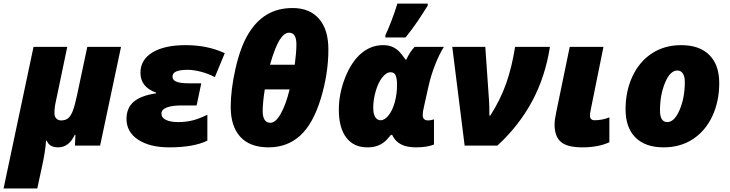

<svg xmlns="http://www.w3.org/2000/svg" viewBox="-60 -816 4092 1076"><path d="M266.1 9.8Q216.3 9.8 202.1 -27.8H198.2Q193.4 37.6 174.8 120.1L148.9 240.2H-40L127.9 -553.2H316.9L253.9 -252Q245.1 -213.9 245.1 -183.1Q245.1 -161.6 256.1 -151.4Q267.1 -141.1 282.2 -141.1Q307.6 -141.1 322.5 -153.8Q337.4 -166.5 348.6 -196.3Q359.9 -226.1 372.1 -284.2L429.2 -553.2H618.2L501 0H359.9L362.8 -60.1H358.9Q325.7 9.8 266.1 9.8Z M1042 -225.1H958Q903.3 -225.1 874 -213.4Q844.7 -201.7 844.7 -179.2Q844.7 -156.2 870.1 -144Q895.5 -131.8 938 -131.8Q977.5 -131.8 1013.9 -139.9Q1050.3 -147.9 1102.1 -172.9V-27.8Q1024.9 9.8 888.7 9.8Q779.3 9.8 714.1 -33.2Q648.9 -76.2 648.9 -149.9Q648.9 -210.4 689 -245.4Q729 -280.3 814.9 -293V-296.9Q727.1 -328.1 727.1 -408.2Q727.1 -481.4 794.4 -522.2Q861.8 -563 980 -563Q1041.5 -563 1094.7 -552.2Q1147.9 -541.5 1199.7 -518.1L1144 -383.8Q1106.9 -403.8 1064.9 -414.3Q1022.9 -424.8 992.7 -424.8Q950.7 -424.8 928.7 -416Q906.7 -407.2 906.7 -386.2Q906.7 -367.2 928.7 -358.2Q950.7 -349.1 998 -349.1H1067.9Z M1780.3 -539.1Q1780.3 -402.3 1737.3 -262Q1694.3 -121.6 1622.1 -55.9Q1549.8 9.8 1444.8 9.8Q1340.8 9.8 1286.9 -49.1Q1232.9 -107.9 1232.9 -216.8Q1232.9 -312.5 1259.8 -431.4Q1286.6 -550.3 1330.3 -623.8Q1374 -697.3 1435.3 -734.1Q1496.6 -771 1580.1 -771Q1675.3 -771 1727.8 -710.7Q1780.3 -650.4 1780.3 -539.1ZM1423.8 -314.9Q1412.1 -238.8 1412.1 -191.9Q1412.1 -162.6 1422.6 -145.3Q1433.1 -127.9 1455.1 -127.9Q1484.9 -127.9 1513.7 -179.2Q1542.5 -230.5 1563 -314.9ZM1560.1 -632.8Q1532.2 -632.8 1506.3 -591.1Q1480.5 -549.3 1453.1 -453.1H1591.8Q1601.1 -522.9 1601.1 -566.9Q1601.1 -632.8 1560.1 -632.8Z M2086.9 -563Q2114.3 -563 2134.5 -555.2Q2154.8 -547.4 2171.4 -532.5Q2188 -517.6 2212.9 -481.9H2216.8Q2238.3 -527.8 2263.7 -553.2H2427.7Q2402.3 -513.7 2378.7 -453.6Q2355 -393.6 2341.8 -334L2315.9 -217.8Q2309.1 -190.4 2309.1 -170.9Q2309.1 -141.1 2339.8 -141.1Q2352.5 -141.1 2372.1 -147V-5.9Q2332.5 9.8 2271 9.8Q2219.2 9.8 2186.8 -7.3Q2154.3 -24.4 2137.7 -60.1H2130.9Q2107.9 -30.8 2090.1 -17.6Q2072.3 -4.4 2050.5 2.7Q2028.8 9.8 1998 9.8Q1922.4 9.8 1880.6 -44.9Q1838.9 -99.6 1838.9 -201.2Q1838.9 -291 1874 -380.4Q1909.2 -469.7 1963.9 -516.4Q2018.6 -563 2086.9 -563ZM2072.8 -142.1Q2095.7 -142.1 2117.4 -169.2Q2139.2 -196.3 2152.1 -242.2Q2165 -288.1 2165 -340.8Q2165 -373.5 2157.7 -392.3Q2150.4 -411.1 2128.9 -411.1Q2105 -411.1 2082.3 -382.1Q2059.6 -353 2045.7 -305.7Q2031.7 -258.3 2031.7 -211.9Q2031.7 -177.2 2043 -159.7Q2054.2 -142.1 2072.8 -142.1ZM2099.6 -618.2Q2112.3 -644 2132.8 -697Q2153.3 -750 2167 -795.9H2336.9V-784.2Q2322.8 -762.2 2309.1 -740.7Q2295.4 -719.2 2280.8 -697.5Q2266.1 -675.8 2249.3 -653.3Q2232.4 -630.9 2212.9 -606H2099.6Z M2474.6 -553.2H2659.7L2680.7 -251Q2682.6 -231.4 2682.6 -168H2687.5Q2744.6 -257.3 2776.6 -348.1Q2808.6 -439 2826.7 -553.2H3022Q2995.6 -385.3 2922.1 -248.5Q2848.6 -111.8 2727.5 0H2543.9Z M3355 -19Q3294.4 9.8 3202.6 9.8Q3118.7 9.8 3083.3 -20.8Q3047.9 -51.3 3047.9 -118.2Q3047.9 -145 3057.6 -189L3132.8 -553.2H3321.8L3252 -208Q3246.1 -179.7 3246.1 -167Q3246.1 -155.8 3252.9 -148.9Q3259.8 -142.1 3272 -142.1Q3314.9 -142.1 3355 -158.2Z M3658.7 9.8Q3556.6 9.8 3501.2 -45.4Q3445.8 -100.6 3445.8 -203.1Q3445.8 -305.7 3484.6 -388.4Q3523.4 -471.2 3593.8 -517.1Q3664.1 -563 3757.8 -563Q3859.9 -563 3915.3 -507.8Q3970.7 -452.6 3970.7 -350.1Q3970.7 -247.6 3931.9 -164.8Q3893.1 -82 3822.8 -36.1Q3752.4 9.8 3658.7 9.8ZM3735.8 -420.9Q3695.8 -420.9 3667.2 -352.8Q3638.7 -284.7 3638.7 -196.8Q3638.7 -131.8 3679.7 -131.8Q3719.2 -131.8 3748.5 -199.7Q3777.8 -267.6 3777.8 -356Q3777.8 -388.2 3766.6 -404.5Q3755.4 -420.9 3735.8 -420.9Z"/></svg>

Font: Open Sans Extrabold
Style: Italic
Weight: 800
Italic angle: -12°
Foundry: Ascender Corporation
Version: Version 1.10